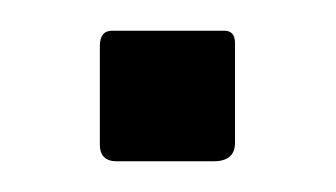

<svg xmlns="http://www.w3.org/2000/svg" viewBox="-20 -436 219 125"><path d="M133 -343Q133 -331 119 -331H56Q45 -331 45 -342V-406Q45 -416 53 -416H126Q133 -416 133 -408Z"/></svg>

Font: Libre Franklin Thin ExtraLight
Style: Regular
Weight: 250
Version: Version 3.000